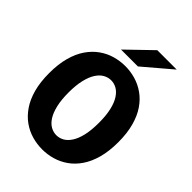

<svg xmlns="http://www.w3.org/2000/svg" viewBox="-259 -1035 1169 1169"><g transform="rotate(45 325.0 -450.5)"><path d="M323.5 11Q278 11 234.5 -1.5Q191 -14 153.2 -40.8Q115.5 -67.5 86.5 -109.8Q57.5 -152 41.2 -211.2Q25 -270.5 25 -348Q25 -425 41.2 -484.2Q57.5 -543.5 86.5 -585.5Q115.5 -627.5 153.2 -654.2Q191 -681 234.5 -693.5Q278 -706 323.5 -706Q368 -706 411.2 -693.5Q454.5 -681 492.5 -654.2Q530.5 -627.5 559.2 -585.5Q588 -543.5 604.2 -484.2Q620.5 -425 620.5 -348Q620.5 -270.5 604.2 -211.2Q588 -152 559.2 -109.8Q530.5 -67.5 492.5 -40.8Q454.5 -14 411.2 -1.5Q368 11 323.5 11ZM323.5 -111Q349 -111 372.5 -124.2Q396 -137.5 414.2 -165.8Q432.5 -194 443 -239.2Q453.5 -284.5 453.5 -348Q453.5 -411 443 -456Q432.5 -501 414.2 -529.2Q396 -557.5 372.5 -570.8Q349 -584 323.5 -584Q297.5 -584 273.8 -570.8Q250 -557.5 231.8 -529.2Q213.5 -501 202.8 -456Q192 -411 192 -348Q192 -284.5 202.8 -239.2Q213.5 -194 231.8 -165.8Q250 -137.5 273.8 -124.2Q297.5 -111 323.5 -111ZM378.5 -758.5H233L392 -912H559Z"/></g></svg>

Font: Trispace Thin
Style: Bold
Weight: 700
Version: Version 1.210